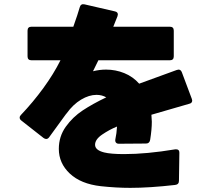

<svg xmlns="http://www.w3.org/2000/svg" viewBox="-20 -847 1040 927"><path d="M264 -128Q264 -188 297.5 -235Q331 -282 379.5 -314Q428 -346 493 -377Q472 -389 446 -389Q410 -389 371.5 -366Q333 -343 302 -300L297 -294L217 -184Q211 -176 203 -176Q197 -176 190 -181L83 -265Q75 -271 75 -279Q75 -286 81 -292Q140 -354 189.5 -422Q239 -490 272 -556H132Q113 -556 113 -575V-699Q113 -718 132 -718H334Q356 -780 365 -812Q370 -830 388 -826L535 -792Q549 -789 549 -777Q549 -774 547 -768L527 -718H800Q819 -718 819 -699V-575Q819 -556 800 -556H455L429 -503Q461 -511 492 -511Q538 -511 580 -494Q622 -477 652 -443L833 -509Q839 -511 842 -511Q853 -511 858 -498L906 -370L908 -362Q908 -349 894 -346L711 -293Q713 -271 713 -259Q713 -222 705 -172Q702 -154 685 -154L554 -153Q544 -153 539.5 -159Q535 -165 537 -175Q543 -202 545 -236Q508 -221 473.5 -197.5Q439 -174 439 -148Q439 -122 483 -111Q515 -103 579 -103Q688 -103 826 -126H831Q846 -126 846 -110L844 26Q844 44 825 46Q702 60 609 60Q541 60 467 52Q370 41 317 -9Q264 -59 264 -128Z"/></svg>

Font: LINE Seed JP_TTF ExtraBold
Style: Regular
Weight: 800
Designer: LY Corporation & Fontrix & Fontworks
Version: Version 1.015